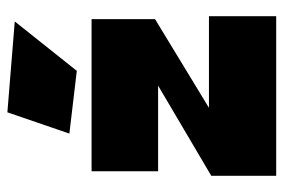

<svg xmlns="http://www.w3.org/2000/svg" viewBox="-144 -624 768 520"><g transform="rotate(-90 240.0 -364.0)"><path d="M23.9 0V-175.8L268.1 -319.8H36.1V-500H448.2V-328.1L208 -182.1H456.1V0ZM138.2 -560.1 195.8 -728 441.9 -708 308.1 -540Z"/></g></svg>

Font: Apfel Grotezk Satt
Style: Regular
Weight: 900
Designer: Luigi Gorlero
Foundry: © 2023, Luigi Gorlero & Collletttivo
Version: Version 2.000;Glyphs 3.2 (3217)